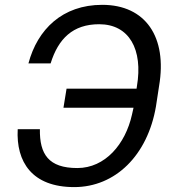

<svg xmlns="http://www.w3.org/2000/svg" viewBox="-20 -757 710 787"><path d="M143.5 -227.3H52.6C45.5 -93.8 110.8 9.9 284.1 9.9C453.1 9.9 585.2 -120.7 619.3 -321L632.1 -404.8C666.2 -605.1 576.7 -737.2 399.1 -737.2C235.8 -737.2 133.5 -636.4 96.6 -497.2H187.5C218.8 -598 278.4 -657.7 386.4 -657.7C509.9 -657.7 566.8 -554 541.2 -403.4L539.8 -393.5H252.8L240.1 -315.3H527.3L521 -287.3C494 -165.8 410.9 -68.2 296.9 -68.2C179 -68.2 142 -125 143.5 -227.3Z"/></svg>

Font: Margiela Sans
Style: Italic
Weight: 400
Italic angle: -9.39999°
Designer: Stefan Endress, Andreas Faust
Version: Version 1.100;FEAKit 1.0